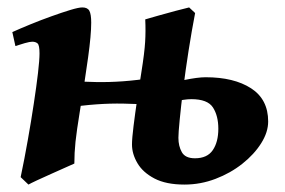

<svg xmlns="http://www.w3.org/2000/svg" viewBox="-20 -477 768 517"><path d="M180.2 -36.6Q173.8 -33.7 156.2 -25.9Q138.7 -18.1 117.9 -8.8Q97.2 0.5 79.8 8.5Q62.5 16.6 56.6 20L35.6 0Q45.9 -48.8 54.9 -100.1Q64 -151.4 71 -198Q78.1 -244.6 82.3 -280.3Q86.4 -315.9 86.4 -333Q86.4 -355.5 81.1 -360.1Q75.7 -364.7 66.9 -364.7Q60.5 -364.7 46.6 -360.8Q32.7 -356.9 21.5 -353L13.2 -390.6Q33.7 -399.9 61.8 -411.4Q89.8 -422.9 118.4 -433.1Q147 -443.4 169.4 -450.2Q191.9 -457 201.7 -457Q215.8 -457 220.7 -447.8Q225.6 -438.5 225.6 -416Q225.6 -382.8 217.3 -322.8Q209 -262.7 194.8 -175.8Q186.5 -125 183.3 -95.2Q180.2 -65.4 180.2 -36.6ZM409.7 -251 389.6 -194.8Q347.7 -197.3 312.3 -198Q276.9 -198.7 239.5 -196Q202.1 -193.4 153.3 -186L139.2 -201.7Q140.6 -207 144.3 -218.8Q147.9 -230.5 152.3 -242.4Q156.7 -254.4 159.2 -259.3Q202.1 -256.8 238 -256.1Q273.9 -255.4 311 -258.1Q348.1 -260.7 395.5 -268.1ZM505.4 -441.9Q496.1 -393.6 487.8 -340.6Q479.5 -287.6 473.4 -239Q467.3 -190.4 463.9 -154.8Q460.4 -119.1 460.4 -106Q460.4 -83.5 469.7 -67.1Q479 -50.8 504.9 -50.8Q538.1 -50.8 553 -72.8Q567.9 -94.7 567.9 -130.4Q567.9 -165 553.5 -187.5Q539.1 -210 495.1 -210Q475.6 -210 446.3 -202.4Q417 -194.8 402.3 -186L411.6 -243.7Q439.9 -253.9 476.1 -261.5Q512.2 -269 533.7 -269Q609.9 -269 656 -239.3Q702.1 -209.5 702.1 -149.9Q702.1 -121.1 683.3 -91.3Q664.6 -61.5 632.6 -36.1Q600.6 -10.7 560.3 4.6Q520 20 476.6 20Q427.2 20 396 3.7Q364.7 -12.7 350.1 -37.6Q335.4 -62.5 335.4 -87.9Q335.4 -104 339.6 -137.7Q343.8 -171.4 349.6 -210.7Q355.5 -250 360.8 -283.2Q369.1 -335 370.8 -364Q372.6 -393.1 371.1 -424.8Q382.3 -428.2 405.8 -434.8Q429.2 -441.4 453.1 -447.8Q477.1 -454.1 489.3 -457Z"/></svg>

Font: Gentium Book Plus
Style: Bold Italic
Weight: 700
Italic angle: -8°
Designer: Victor Gaultney, Annie Olsen, Iska Routamaa, Becca Hirsbrunner
Foundry: SIL International
Version: Version 6.101